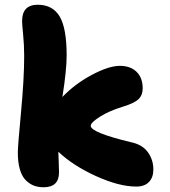

<svg xmlns="http://www.w3.org/2000/svg" viewBox="-20 -792 718 810"><path d="M164.1 -2Q142.1 -2 124 -8.5Q106 -15.1 89.6 -30.8Q73.2 -46.4 64.2 -76.4Q55.2 -106.4 55.2 -148.9Q55.2 -175.3 68.6 -317.6Q82 -460 82 -556.2Q82 -601.6 77.6 -646Q73.2 -690.4 73.2 -703.1Q73.2 -772 139.2 -772Q202.1 -772 231.7 -722.4Q261.2 -672.9 261.2 -558.1Q261.2 -496.1 243.2 -382.8Q295.9 -438 367.4 -476.1Q439 -514.2 485.8 -514.2Q530.3 -514.2 556.2 -489Q582 -463.9 582 -418.9Q582 -390.6 564.2 -373.5Q546.4 -356.4 498 -341.8Q440.4 -324.2 401.6 -299.6Q362.8 -274.9 362.8 -261.2Q362.8 -232.9 533.2 -191.9Q580.6 -182.1 603.8 -149.9Q627 -117.7 627 -77.1Q627 -43.5 608.4 -24.2Q589.8 -4.9 555.2 -4.9Q481.9 -4.9 384.5 -49.3Q287.1 -93.8 226.1 -151.9Q226.1 -146.5 227.5 -114.3Q229 -82 229 -64.9Q229 -2 164.1 -2Z"/></svg>

Font: Shantell Sans Irregular Bouncy
Style: Regular
Weight: 800
Designer: Stephen Nixon, Anya Danilova, Shantell Martin
Foundry: Arrow Type
Version: Version 1.006;[9816181b4]